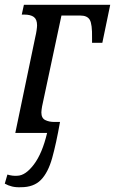

<svg xmlns="http://www.w3.org/2000/svg" viewBox="-28 -556 481 803"><path d="M60 227Q39 228 22.5 224Q6 220 -8 212L3 174Q12 177 23.5 178.5Q35 180 45 179Q79 178 114 131.5Q149 85 169 0H36L120 -403Q123 -415 125 -429Q127 -443 127 -450Q127 -475 113.5 -485Q100 -495 73 -495H63L72 -536H433L400 -377H357V-397Q358 -455 347.5 -473Q337 -491 308 -491H229L148 -111Q147 -104 146 -98Q145 -92 145 -86Q145 -62 161 -54Q177 -46 198 -46H223Q207 45 190 105.5Q173 166 143 196.5Q113 227 60 227Z"/></svg>

Font: Noto Serif Condensed
Style: Italic
Weight: 400
Width: 3
Italic angle: -12°
Designer: Monotype Design Team
Foundry: Monotype Imaging Inc.
Version: Version 2.014; ttfautohint (v1.8.4.7-5d5b)